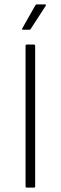

<svg xmlns="http://www.w3.org/2000/svg" viewBox="-20 -859 278 879"><path d="M103 0Q97 0 97 -6V-649Q97 -655 103 -655H135Q141 -655 141 -649V-6Q141 0 135 0ZM85 -723Q82 -723 81 -725Q80 -727 82 -729L142 -835Q145 -839 149 -839H186Q189 -839 190 -837Q191 -835 189 -832L121 -727Q119 -723 114 -723Z"/></svg>

Font: Sofia Sans ExtraLight
Style: Regular
Weight: 250
Version: Version 4.100-B